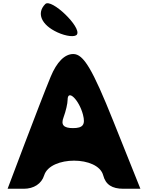

<svg xmlns="http://www.w3.org/2000/svg" viewBox="-20 -1217 916 1187"><path d="M293 -742C261 -665 188 -475 131 -325L27 -50H127C189 -50 237 -81 253 -133C291 -254 586 -254 618 -133C633 -76 672 -50 743 -50H848L681 -467C551 -792 496 -883 433 -883C380 -883 331 -834 293 -742ZM493 -508C509 -446 493 -425 431 -425C373 -425 355 -445 373 -492C387 -530 398 -577 398 -600C398 -669 469 -600 493 -508ZM260 -1192C204 -1136 235 -1063 335 -1017C389 -992 445 -986 456 -1004C484 -1050 297 -1229 260 -1192Z"/></svg>

Font: Hussar Skorodowane
Style: Bold
Weight: 700
Foundry: Cannot Into Space Fonts
Version: Version 0.892